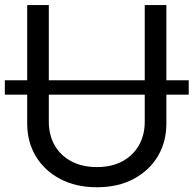

<svg xmlns="http://www.w3.org/2000/svg" viewBox="-46 -748 787 780"><path d="M720.7 -421.9V-363.3H-26.4V-421.9ZM542 -727.5H629.9V-246.1Q629.9 -171.4 595 -113Q560.1 -54.7 496.6 -21Q433.1 12.7 347.7 12.7Q262.2 12.7 198.5 -21Q134.8 -54.7 99.6 -113Q64.5 -171.4 64.5 -246.1V-727.5H152.3V-252.9Q152.3 -199.7 175.8 -158.2Q199.2 -116.7 243.2 -93Q287.1 -69.3 347.7 -69.3Q408.2 -69.3 451.7 -93Q495.1 -116.7 518.6 -158.2Q542 -199.7 542 -252.9Z"/></svg>

Font: Inter Tight
Style: Regular
Weight: 400
Designer: Rasmus Andersson
Foundry: rsms
Version: Version 3.002